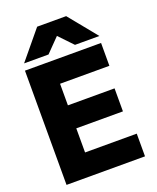

<svg xmlns="http://www.w3.org/2000/svg" viewBox="-169 -1046 939 1145"><g transform="rotate(-20 300.0 -473.0)"><path d="M51 -725H534V-580H221V-443H517V-297H221V-144H549V0H51ZM209 -946.5H393L539 -767.5H384L301 -854.5L216 -767.5H61Z"/></g></svg>

Font: JuliaMono Black
Style: Regular
Weight: 900
Monospace: yes
Designer: cormullion
Foundry: corm
Version: Version 0.054; ttfautohint (v1.8.4)